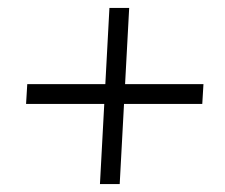

<svg xmlns="http://www.w3.org/2000/svg" viewBox="-20 -603 570 486"><path d="M49 -390H495L492 -340H46ZM307 -583 283 -137H233L257 -583Z"/></svg>

Font: Lora Italic
Style: Italic
Weight: 400
Italic angle: -3°
Designer: Olga Karpushina, Alexei Vanyashin (Cyrillic)
Foundry: Cyreal
Version: Version 2.210; ttfautohint (v1.8.1.43-b0c9)